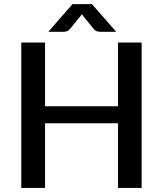

<svg xmlns="http://www.w3.org/2000/svg" viewBox="-20 -931 807 951"><path d="M564.5 -720.2H681.6V0H564.5V-320.3H203.1V0H85.4V-720.2H203.1V-404.8H564.5ZM435.5 -910.6 555.7 -773.4H477.5Q471.7 -773.4 460.9 -775.9Q451.2 -778.3 441.4 -791L392.1 -851.6Q387.2 -858.4 385.7 -861.3Q385.3 -860.8 378.9 -851.6L329.6 -791Q319.8 -778.3 310.1 -775.9Q299.3 -773.4 293.5 -773.4H219.2L338.9 -910.6Z"/></svg>

Font: Lato-SemiBold
Style: Regular
Weight: 500
Designer: Lukasz Dziedzic with Adam Twardoch and Botio Nikoltchev
Foundry: tyPoland Lukasz Dziedzic
Version: ""